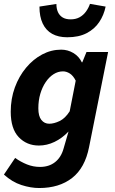

<svg xmlns="http://www.w3.org/2000/svg" viewBox="-24 -763 590 986"><path d="M177.4 202.6Q134 202.6 86.1 187.2Q38.1 171.7 -3.8 133.5L53.8 48Q82 68.3 114.3 81.3Q146.6 94.2 181.4 94.2Q227.6 94.2 258.8 69.6Q289.9 45.1 302.4 0.2L327.9 -87.6Q295.2 -53.2 256.1 -34.4Q217 -15.6 175.8 -15.6Q113.2 -15.6 72.1 -58.8Q31.1 -102 31.1 -189.2Q31.1 -256.2 52.3 -313.9Q73.5 -371.6 110 -415.3Q146.5 -459 192.8 -483.5Q239.1 -508 290.2 -508Q324 -508 352.9 -490.7Q381.8 -473.3 396.2 -443H398.6L420.2 -496H531.2L433.5 -8.1Q412.4 99.5 346.2 151Q280 202.6 177.4 202.6ZM228.8 -127.6Q253.3 -127.6 282.1 -141.4Q311 -155.3 333.9 -191.5L364.8 -348.8Q352.2 -374.1 334.9 -385.3Q317.5 -396.5 299.6 -396.5Q274 -396.5 251.3 -382.1Q228.6 -367.7 211 -341.9Q193.4 -316.1 183.1 -281.6Q172.9 -247.2 172.9 -206.5Q172.9 -166.5 188.5 -147Q204 -127.6 228.8 -127.6ZM321.3 -571.6Q275.6 -571.6 243.9 -589.2Q212.2 -606.8 195.4 -642Q178.6 -677.2 178.6 -729.2L265.6 -742.7Q265.6 -718.5 273.6 -700.8Q281.7 -683.1 297.8 -673.3Q313.8 -663.6 338.8 -663.6Q365.1 -663.6 384.6 -674.3Q404 -685.1 417.3 -703.3Q430.6 -721.5 438 -743.1L518.4 -729.2Q509.4 -685 485.4 -649.4Q461.4 -613.7 421 -592.7Q380.5 -571.6 321.3 -571.6Z"/></svg>

Font: Source Sans 3
Style: Italic
Weight: 200
Italic angle: -11°
Designer: Paul D. Hunt
Foundry: Adobe
Version: Version 3.046;hotconv 1.0.118;makeotfexe 2.5.65603